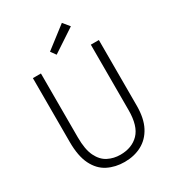

<svg xmlns="http://www.w3.org/2000/svg" viewBox="-231 -1118 1145 1260"><g transform="rotate(-30 341.5 -488.5)"><path d="M339 10Q269 10 212.5 -18.5Q156 -47 123.5 -112Q91 -177 91 -284V-768H152V-284Q152 -192 177.5 -140Q203 -88 245.5 -66.5Q288 -45 338 -45Q426 -45 478 -98.5Q530 -152 530 -272V-768H591V-271Q591 -175 558.5 -113Q526 -51 469 -20.5Q412 10 339 10ZM303 -823 275 -862 437 -987 477 -938Z"/></g></svg>

Font: Yaldevi Light
Style: Regular
Weight: 300
Designer: Sol Matas, Rajitha Manaperi, Kosala Senevirathne
Foundry: Mooniak
Version: Version 1.100